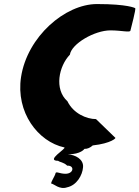

<svg xmlns="http://www.w3.org/2000/svg" viewBox="-20 -730 688 948"><path d="M84 -350C57 -175 168 -30 298 -2C308 4 203 64 267 64C277 72 293 70 312 88C349 86 345 128 303 128C274 128 256 114 254 126C252 139 225 177 235 177C245 177 274 208 311 195C359 185 387 135 390 96C394 56 351 34 315 32C380 32 397 5 397 5C411 6 426 -1 438 -12C530 -22 556 -50 549 -50L454 -142C407 -142 342 -170 313 -230C246 -290 271 -404 325 -460C333 -514 447 -580 525 -580C581 -580 622 -568 624 -579C626 -590 654 -690 647 -690C647 -690 612 -710 459 -710C301 -710 115 -549 84 -350Z"/></svg>

Font: Ampere
Style: CndIta
Weight: 400
Version: Version 1